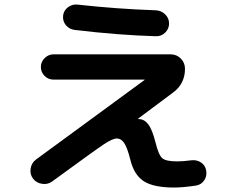

<svg xmlns="http://www.w3.org/2000/svg" viewBox="-20 -800 1040 860"><path d="M213.9 12.7Q194.3 27.3 168.5 23.4Q142.6 19.5 127.9 0Q113.3 -19.5 117.2 -44.9Q121.1 -70.3 140.6 -85L627 -441.4Q627.9 -441.4 627.9 -442.4Q627.9 -443.4 626 -443.4H219.7Q196.3 -443.4 179.7 -460Q163.1 -476.6 163.1 -500Q163.1 -523.4 180.2 -540Q197.3 -556.6 219.7 -556.6H744.1Q771.5 -556.6 790 -537.6Q808.6 -518.6 808.6 -492.2Q808.6 -425.8 756.8 -386.7L598.6 -268.6V-267.6Q598.6 -266.6 600.6 -266.6H601.6Q626 -266.6 644 -243.2Q662.1 -219.7 676.8 -161.1Q690.4 -105.5 707 -91.3Q723.6 -77.1 773.4 -77.1Q800.8 -77.1 836.9 -82Q861.3 -85 880.4 -72.3Q899.4 -59.6 903.3 -37.1Q908.2 -12.7 895 7.3Q881.8 27.3 858.4 31.2Q797.9 40 759.8 40Q668 40 624 11.7Q580.1 -16.6 563.5 -85.9Q549.8 -139.6 536.1 -159.7Q522.5 -179.7 503.4 -179.7Q484.4 -179.7 445.3 -153.8Q406.2 -127.9 213.9 12.7ZM328.1 -779.3Q503.9 -759.8 677.7 -753.9Q702.1 -752.9 719.7 -735.8Q737.3 -718.8 737.3 -694.8Q737.3 -670.9 719.7 -653.8Q702.1 -636.7 677.7 -637.7Q508.8 -642.6 314.5 -666Q290 -668.9 274.9 -687.5Q259.8 -706.1 262.7 -730.5Q265.6 -753.9 285.2 -768.1Q304.7 -782.2 328.1 -779.3Z"/></svg>

Font: Rounded-X Mgen+ 1m bold
Style: Bold
Weight: 700
Designer: [Source Han Sans]
Ryoko NISHIZUKA  (kana & ideographs); Paul D. Hunt (Latin, Greek & Cyrillic); Wenlong ZHANG  (bopomofo
Version: Version 1.059.20150602